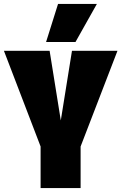

<svg xmlns="http://www.w3.org/2000/svg" viewBox="-23 -959 619 979"><path d="M184 0V-212L-3 -700H230L287 -345L344 -700H576L388 -212V0ZM212 -745 273 -939H471L362 -745Z"/></svg>

Font: Georama SemiCondensed Black
Style: Regular
Weight: 900
Width: 4
Designer: Jean-Baptiste Levee
Foundry: Production Type
Version: Version 1.001